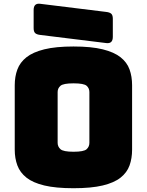

<svg xmlns="http://www.w3.org/2000/svg" viewBox="-20 -981 777 1016"><path d="M679 -189Q679 -143 665.5 -105.5Q652 -68 618 -41Q584 -14 523.5 0.5Q463 15 369 15Q275 15 214.5 0.5Q154 -14 120 -41Q86 -68 72 -105.5Q58 -143 58 -189V-530Q58 -576 72 -613.5Q86 -651 120 -678Q154 -705 214.5 -720Q275 -735 369 -735Q463 -735 523.5 -720Q584 -705 618 -678Q652 -651 665.5 -613.5Q679 -576 679 -530ZM285 -225Q285 -205 300 -191.5Q315 -178 369 -178Q424 -178 438.5 -191.5Q453 -205 453 -225V-494Q453 -514 438.5 -527Q424 -540 369 -540Q315 -540 300 -527Q285 -514 285 -494ZM543 -753 194 -796Q175 -798 166.5 -805.5Q158 -813 158 -832V-928Q158 -965 192 -961L541 -918Q560 -916 568.5 -908.5Q577 -901 577 -882V-786Q577 -749 543 -753Z"/></svg>

Font: Bungee Tint
Style: Regular
Weight: 400
Designer: David Jonathan Ross
Foundry: David Jonathan Ross
Version: Version 2.001